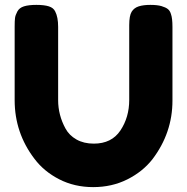

<svg xmlns="http://www.w3.org/2000/svg" viewBox="-20 -754 766 786"><path d="M680 -696Q686 -679 686 -644V-342Q686 -210 604 -102Q564 -51 501 -19.5Q438 12 361.5 12Q285 12 222.5 -20Q160 -52 121 -104Q40 -210 40 -344V-645Q40 -669 41.5 -680.5Q43 -692 51 -707Q59 -722 78 -728Q97 -734 129 -734Q161 -734 180 -728Q199 -722 206 -707Q218 -684 218 -644V-344Q218 -283 248 -228Q263 -200 293 -183Q323 -166 364 -166Q437 -166 473 -220Q509 -274 509 -345V-651Q509 -690 519 -706Q529 -722 548 -728Q567 -734 595.5 -734Q624 -734 641 -729Q658 -724 667 -717Q676 -710 680 -696Z"/></svg>

Font: Fredoka One
Style: Regular
Weight: 400
Version: Version 1.001;April 7, 2020;FontCreator 12.0.0.2522 64-bit